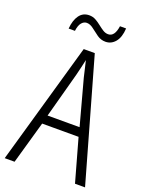

<svg xmlns="http://www.w3.org/2000/svg" viewBox="-166 -981 803 1060"><g transform="rotate(20 236.0 -451.0)"><path d="M413 0 343 -250H129L58 0H0L204 -715H269L472 0ZM258 -568Q253 -591 247 -615.5Q241 -640 236 -662Q231 -639 225.5 -615.5Q220 -592 214 -568L142 -302H330ZM87 -793Q91 -843 112 -872Q133 -901 170 -901Q191 -901 208 -891.5Q225 -882 240.5 -869.5Q256 -857 271 -847.5Q286 -838 302 -838Q340 -838 349 -902H385Q382 -849 359 -821.5Q336 -794 302 -794Q275 -794 253 -809.5Q231 -825 211 -841Q191 -857 171 -857Q154 -857 141 -841.5Q128 -826 124 -793Z"/></g></svg>

Font: Noto Sans Gujarati UI Condensed Light
Style: Regular
Weight: 300
Width: 3
Designer: Jelle Bosma - Monotype Design Team, Universal Thirst
Foundry: Monotype Imaging Inc.
Version: Version 2.106; ttfautohint (v1.8.4.7-5d5b)